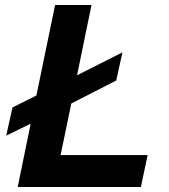

<svg xmlns="http://www.w3.org/2000/svg" viewBox="-20 -750 676 770"><path d="M471 -540 446 -427 266 -335 223 -128H572L545 0H51L103 -254L5 -206L30 -319L126 -367L201 -730H347L289 -448Z"/></svg>

Font: Nacelle Bold
Style: Italic
Weight: 700
Italic angle: -12°
Designer: Sora Sagano
Foundry: Sora Sagano
Version: Version 1.000;FEAKit 1.0